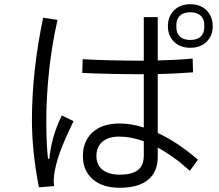

<svg xmlns="http://www.w3.org/2000/svg" viewBox="-20 -859 1035 908"><path d="M986 -735Q986 -690 957 -661.5Q928 -633 880 -633Q832 -633 803 -661.5Q774 -690 774 -735Q774 -781 803 -810Q832 -839 880 -839Q928 -839 957 -810Q986 -781 986 -735ZM946 -742Q946 -769 929 -785Q912 -801 880 -801Q848 -801 831 -785Q814 -769 814 -742V-730Q814 -702 831 -686Q848 -670 880 -670Q912 -670 929 -686Q946 -702 946 -730ZM726 -230Q818 -188 916 -104L878 -51Q805 -118 726 -161V-117Q726 -46 680 -8.5Q634 29 546 29Q465 29 418.5 -11.5Q372 -52 372 -121Q372 -191 417.5 -233Q463 -275 547 -275Q600 -275 660 -256V-508H657Q505 -508 369 -514L371 -579Q496 -572 659 -572H660V-778H726V-573Q815 -575 891 -582L893 -517Q804 -510 726 -509ZM213 -108Q218 -155 230.5 -203Q243 -251 272 -313L328 -286Q284 -196 263.5 -139Q243 -82 236 -32Q234 -14 234 -7Q234 3 236 21L164 27Q131 -144 131 -291Q131 -522 184 -775L252 -765Q225 -646 212 -523Q199 -400 199 -290Q199 -177 207 -108ZM660 -191Q599 -213 545 -213Q492 -213 464 -188.5Q436 -164 436 -122Q436 -79 465 -56Q494 -33 547 -33Q605 -33 632.5 -55Q660 -77 660 -123Z"/></svg>

Font: IBM Plex Sans SC
Style: Regular
Weight: 400
Designer: Mike Abbink; Paul van der Laan; Pieter van Rosmalen; Eunyou Noh; Wujin Sim; Chorong Kim; Dohee Lee; Yejin We; Jinhee Kim
Foundry: Sandoll Inc.
Version: Version 1.000